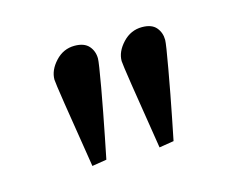

<svg xmlns="http://www.w3.org/2000/svg" viewBox="-47 -709 430 347"><g transform="rotate(-15 168.0 -535.5)"><path d="M214.8 -426.8Q189 -586.4 189 -595.2Q189 -612.8 204.1 -628.9Q219.2 -645 240.2 -645Q258.3 -645 266.6 -635.3Q274.9 -625.5 274.9 -611.8Q274.9 -604.5 266.8 -559.3Q258.8 -514.2 250.5 -472.7L242.2 -431.2ZM88.9 -425.8Q63 -585.4 63 -594.2Q63 -611.8 77.9 -627.9Q92.8 -644 113.8 -644Q131.8 -644 140.4 -634.3Q148.9 -624.5 148.9 -610.8Q148.9 -603.5 140.9 -558.3Q132.8 -513.2 124.5 -471.7L116.2 -430.2Z"/></g></svg>

Font: Linux Libertine Display G
Style: Regular
Weight: 400
Designer: Philipp H. Poll
Foundry: Philipp H. Poll
Version: Version 5.0.9